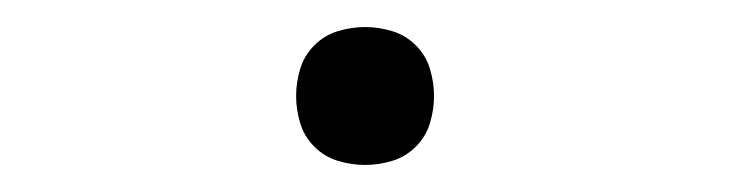

<svg xmlns="http://www.w3.org/2000/svg" viewBox="-20 -114 540 142"><path d="M250 8Q240 8 230 5Q220 2 212.5 -5.5Q205 -13 202 -23Q199 -33 199 -43Q199 -53 202 -63Q205 -73 212.5 -80.5Q220 -88 230 -91Q240 -94 250 -94Q260 -94 270 -91Q280 -88 287.5 -80.5Q295 -73 298 -63Q301 -53 301 -43Q301 -33 298 -23Q295 -13 287.5 -5.5Q280 2 270 5Q260 8 250 8Z"/></svg>

Font: Iosevka Extralight
Style: Regular
Weight: 200
Monospace: yes
Designer: Belleve Invis
Foundry: Belleve Invis
Version: Version 32.0.1; ttfautohint (v1.8.4)